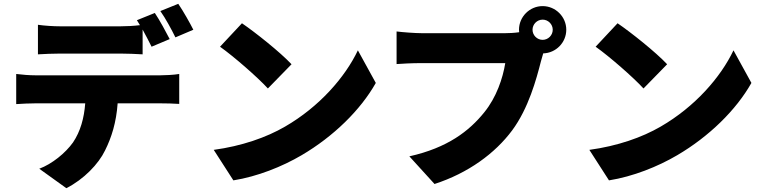

<svg xmlns="http://www.w3.org/2000/svg" viewBox="-20 -898 4010 1007"><path d="M915 -878 821 -840C848 -802 880 -743 900 -702L994 -742C977 -776 941 -840 915 -878ZM792 -830 698 -792 714 -766C681 -762 645 -760 612 -760C552 -760 361 -760 295 -760C261 -760 213 -763 179 -768V-613C212 -615 260 -617 295 -617C361 -617 552 -617 612 -617C650 -617 691 -615 728 -613V-743C745 -712 762 -679 775 -653L870 -693C852 -728 817 -793 792 -830ZM65 -510V-352C93 -354 137 -356 166 -356H427C421 -278 402 -209 363 -151C323 -95 253 -38 186 -13L328 89C419 43 497 -38 531 -109C565 -177 590 -256 597 -356H821C851 -356 893 -355 920 -353V-510C892 -505 842 -503 821 -503C758 -503 231 -503 166 -503C135 -503 96 -506 65 -510Z M1249 -776 1134 -653C1206 -602 1332 -492 1385 -434L1509 -561C1449 -625 1318 -729 1249 -776ZM1101 -112 1204 48C1330 28 1460 -24 1562 -84C1729 -182 1871 -321 1951 -463L1857 -634C1790 -493 1655 -338 1475 -234C1377 -177 1248 -132 1101 -112Z M2773 -742C2773 -771 2797 -795 2826 -795C2855 -795 2879 -771 2879 -742C2879 -713 2855 -689 2826 -689C2797 -689 2773 -713 2773 -742ZM2702 -742 2703 -729C2676 -725 2648 -724 2631 -724C2569 -724 2275 -724 2190 -724C2157 -724 2091 -729 2060 -733V-562C2086 -564 2141 -567 2190 -567C2275 -567 2568 -567 2630 -567C2617 -487 2584 -388 2520 -309C2441 -211 2328 -123 2127 -78L2259 67C2435 10 2576 -93 2666 -214C2752 -330 2793 -482 2817 -576L2829 -618C2896 -620 2950 -675 2950 -742C2950 -810 2894 -866 2826 -866C2758 -866 2702 -810 2702 -742Z M3219 -776 3104 -653C3176 -602 3302 -492 3355 -434L3479 -561C3419 -625 3288 -729 3219 -776ZM3071 -112 3174 48C3300 28 3430 -24 3532 -84C3699 -182 3841 -321 3921 -463L3827 -634C3760 -493 3625 -338 3445 -234C3347 -177 3218 -132 3071 -112Z"/></svg>

Font: Noto Sans KR Black
Style: Regular
Weight: 900
Designer: Ryoko NISHIZUKA 西塚涼子 (kana, bopomofo & ideographs); Paul D. Hunt (Latin, Greek & Cyrillic); Sandoll Communications 산돌커뮤니
Foundry: Adobe
Version: Version 2.004;hotconv 1.0.118;makeotfexe 2.5.65603